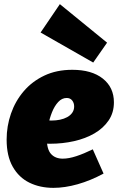

<svg xmlns="http://www.w3.org/2000/svg" viewBox="-20 -892 570 927"><path d="M238 15Q173 15 122 -10Q71 -35 41.5 -87Q12 -139 12 -218Q12 -283 33 -343.5Q54 -404 94.5 -451.5Q135 -499 194 -527Q253 -555 329 -555Q423 -555 476.5 -512.5Q530 -470 530 -398Q530 -348 504.5 -310.5Q479 -273 436 -248Q393 -223 337.5 -210.5Q282 -198 222 -198Q208 -198 199.5 -198.5Q191 -199 187 -199L197 -312Q205 -311 213 -310.5Q221 -310 229 -310Q250 -310 269.5 -314Q289 -318 304.5 -326.5Q320 -335 329 -348Q338 -361 338 -378Q338 -395 328.5 -407Q319 -419 302 -419Q279 -419 261 -399.5Q243 -380 231 -350Q219 -320 212.5 -286Q206 -252 206 -223Q206 -171 226.5 -148.5Q247 -126 283 -126Q312 -126 348.5 -138Q385 -150 428 -171L480 -54Q417 -20 355 -2.5Q293 15 238 15ZM269 -872 497 -686 430 -590 176 -735Z"/></svg>

Font: Bitter Thin Black
Style: Italic
Weight: 900
Italic angle: -9°
Version: Version 3.020